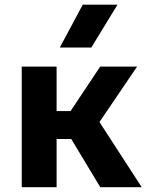

<svg xmlns="http://www.w3.org/2000/svg" viewBox="-20 -784 628 804"><path d="M400 0 240 -265.5 399.5 -505H554L396.5 -273L573.5 0ZM71 0V-505H217V-319H370V-202H217V0ZM230.5 -585 326.5 -764.5H472L362.5 -585Z"/></svg>

Font: Geologica Cursive SemiBold
Style: Regular
Weight: 600
Designer: Sindre Bremnes, Frode Helland
Foundry: Monokrom Skriftforlag AS
Version: Version 1.010;gftools[0.9.28]